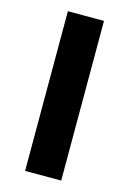

<svg xmlns="http://www.w3.org/2000/svg" viewBox="-104 -704 508 757"><g transform="rotate(15 150.5 -326.0)"><path d="M76.8 0V-651.8H224.2V0Z"/></g></svg>

Font: Source Sans 3
Style: Regular
Weight: 200
Designer: Paul D. Hunt
Foundry: Adobe
Version: Version 3.046;hotconv 1.0.118;makeotfexe 2.5.65603